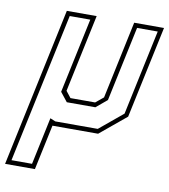

<svg xmlns="http://www.w3.org/2000/svg" viewBox="-132 -611 789 897"><g transform="rotate(10 262.5 -163.0)"><path d="M-47.5 214 112.5 -540H254L176 -172L200 -141.5H317L354 -172L432 -540H573.5L480.5 -103L356 0H139.5L94 214ZM-21 192H76.5L124 -32.5L149 -22H350.5L461.5 -114L547.5 -518.5H449.5L374 -163L322 -119.5H186.5L152 -163L227.5 -518.5H130Z"/></g></svg>

Font: Tourney Thin ExtraLight
Style: Italic
Weight: 250
Italic angle: -12°
Version: Version 1.015